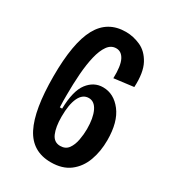

<svg xmlns="http://www.w3.org/2000/svg" viewBox="-169 -768 790 876"><g transform="rotate(30 226.5 -329.5)"><path d="M235 14Q137 14 93.5 -71Q50 -156 50 -332Q50 -508 95 -590.5Q140 -673 236 -673Q275 -673 313 -656Q351 -639 374.5 -595.5Q398 -552 394 -474L291 -461Q293 -526 278 -556Q263 -586 235 -586Q208 -586 190.5 -561.5Q173 -537 163 -495Q153 -453 149 -399.5Q145 -346 145 -289Q145 -276 145 -258Q145 -240 146 -224H158Q160 -319 192 -360.5Q224 -402 272 -402Q329 -402 369 -350Q409 -298 409 -202Q409 -143 391 -94Q373 -45 334.5 -15.5Q296 14 235 14ZM235 -72Q263 -72 277.5 -92Q292 -112 297.5 -142Q303 -172 303 -200Q303 -258 286.5 -292.5Q270 -327 240 -327Q208 -327 191 -291.5Q174 -256 174 -191Q174 -137 188 -104.5Q202 -72 235 -72Z"/></g></svg>

Font: Bricolage Grotesque 10pt Condensed Medium
Style: Regular
Weight: 500
Width: 3
Designer: Mathieu Triay
Foundry: Atelier Triay
Version: Version 1.000; ttfautohint (v1.8.4.7-5d5b);gftools[0.9.32]